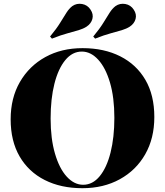

<svg xmlns="http://www.w3.org/2000/svg" viewBox="-20 -975 867 1009"><path d="M414 -722Q527 -722 612 -679Q697 -636 744 -555.5Q791 -475 791 -360Q791 -248 743 -164Q695 -80 609.5 -33Q524 14 413 14Q300 14 215 -29Q130 -72 83 -153Q36 -234 36 -348Q36 -460 84.5 -544Q133 -628 218 -675Q303 -722 414 -722ZM410 -704Q360 -704 323 -659Q286 -614 266 -535Q246 -456 246 -352Q246 -246 269 -167.5Q292 -89 331 -46.5Q370 -4 417 -4Q467 -4 504 -49Q541 -94 561 -173.5Q581 -253 581 -356Q581 -463 558 -541Q535 -619 496 -661.5Q457 -704 410 -704ZM587 -943Q610 -959 638.5 -954Q667 -949 683 -924Q699 -900 692.5 -875.5Q686 -851 662 -835Q645 -824 620.5 -816.5Q596 -809 562 -800Q528 -791 480 -772L470 -783Q504 -824 523 -855Q542 -886 556 -908Q570 -930 587 -943ZM360 -943Q383 -959 411.5 -954Q440 -949 456 -924Q472 -900 465.5 -875.5Q459 -851 435 -835Q418 -824 393.5 -816.5Q369 -809 335 -800Q301 -791 253 -772L243 -783Q277 -824 296 -855Q315 -886 329 -908Q343 -930 360 -943Z"/></svg>

Font: Playfair Display Black
Style: Regular
Weight: 900
Designer: Claus Eggers Sørensen
Foundry: Claus Eggers Sørensen
Version: Version 1.203